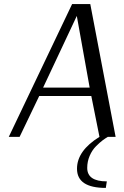

<svg xmlns="http://www.w3.org/2000/svg" viewBox="-20 -670 608 940"><path d="M333 -650H422L546 0H508Q496 7 482.5 17Q469 27 450 46Q431 65 419 93Q407 121 407 152Q407 218 503 218L498 250Q357 250 357 156Q357 68 467 0L427 -200H172L76 0H23ZM356 -592 191 -241H419Z"/></svg>

Font: ArsenalItalic
Style: Italic
Weight: 400
Italic angle: -9°
Designer: Andrij Shevchenko
Foundry: Stairsfor.com
Version: Version 1.000